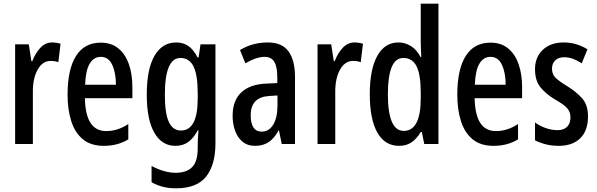

<svg xmlns="http://www.w3.org/2000/svg" viewBox="-20 -780 3235 1040"><path d="M262 -550Q285 -550 308 -543L296 -443Q279 -450 254 -450Q210 -450 183.5 -402Q157 -354 158 -280V0H62V-540H136L150 -449H155Q172 -493 199 -521.5Q226 -550 262 -550Z M526 -549Q583 -549 621 -518Q659 -487 678 -432.5Q697 -378 697 -309V-248H440Q443 -70 555 -70Q586 -70 615 -79Q644 -88 675 -108V-25Q617 10 543 10Q472 10 429 -25.5Q386 -61 366 -123.5Q346 -186 346 -267Q346 -404 391.5 -476.5Q437 -549 526 -549ZM526 -472Q488 -472 466 -435.5Q444 -399 441 -321H608Q608 -385 588 -428.5Q568 -472 526 -472Z M934 -550Q972 -550 1000 -531Q1028 -512 1050 -469H1056L1066 -540H1147V-4Q1147 113 1096.5 176.5Q1046 240 934 240Q895 240 863 232Q831 224 801 207V119Q871 156 932 156Q990 156 1020.5 125.5Q1051 95 1051 22V8Q1051 -8 1052 -30Q1053 -52 1055 -74H1051Q1029 -32 1000 -11Q971 10 930 10Q857 10 816 -61Q775 -132 775 -267Q775 -406 817 -478Q859 -550 934 -550ZM957 -466Q873 -466 873 -266Q873 -166 894.5 -119.5Q916 -73 960 -73Q1051 -73 1051 -247V-273Q1051 -373 1028.5 -419.5Q1006 -466 957 -466Z M1431 -550Q1508 -550 1543 -501.5Q1578 -453 1578 -362V0H1506L1491 -74H1489Q1467 -32 1436.5 -11Q1406 10 1362 10Q1320 10 1293 -13Q1266 -36 1253 -73Q1240 -110 1240 -153Q1240 -235 1286.5 -279Q1333 -323 1419 -327L1482 -330V-361Q1482 -418 1466 -445Q1450 -472 1413 -472Q1369 -472 1309 -437L1280 -509Q1347 -550 1431 -550ZM1438 -260Q1338 -254 1338 -156Q1338 -67 1398 -67Q1437 -67 1460 -105Q1483 -143 1483 -209V-263Z M1900 -550Q1923 -550 1946 -543L1934 -443Q1917 -450 1892 -450Q1848 -450 1821.5 -402Q1795 -354 1796 -280V0H1700V-540H1774L1788 -449H1793Q1810 -493 1837 -521.5Q1864 -550 1900 -550Z M2142 10Q2064 10 2023.5 -62.5Q1983 -135 1983 -270Q1983 -404 2023.5 -477Q2064 -550 2138 -550Q2175 -550 2206.5 -530Q2238 -510 2258 -471H2262Q2261 -496 2260 -515.5Q2259 -535 2259 -550V-760H2355V0H2278L2265 -65H2259Q2237 -28 2209 -9Q2181 10 2142 10ZM2167 -71Q2259 -71 2259 -248V-278Q2259 -375 2236.5 -420.5Q2214 -466 2165 -466Q2122 -466 2101.5 -416Q2081 -366 2081 -270Q2081 -71 2167 -71Z M2637 -549Q2694 -549 2732 -518Q2770 -487 2789 -432.5Q2808 -378 2808 -309V-248H2551Q2554 -70 2666 -70Q2697 -70 2726 -79Q2755 -88 2786 -108V-25Q2728 10 2654 10Q2583 10 2540 -25.5Q2497 -61 2477 -123.5Q2457 -186 2457 -267Q2457 -404 2502.5 -476.5Q2548 -549 2637 -549ZM2637 -472Q2599 -472 2577 -435.5Q2555 -399 2552 -321H2719Q2719 -385 2699 -428.5Q2679 -472 2637 -472Z M3165 -149Q3165 -72 3123 -31Q3081 10 3006 10Q2968 10 2935.5 1.5Q2903 -7 2878 -20V-117Q2901 -99 2934 -87Q2967 -75 3001 -75Q3033 -75 3051.5 -93Q3070 -111 3070 -145Q3070 -173 3052.5 -193.5Q3035 -214 2988 -240Q2938 -270 2908 -306.5Q2878 -343 2878 -405Q2878 -471 2920.5 -510.5Q2963 -550 3033 -550Q3069 -550 3101 -540.5Q3133 -531 3162 -513L3131 -437Q3109 -452 3085 -461Q3061 -470 3036 -470Q3005 -470 2987.5 -453Q2970 -436 2970 -408Q2970 -379 2987.5 -360.5Q3005 -342 3053 -313Q3103 -282 3134 -246.5Q3165 -211 3165 -149Z"/></svg>

Font: Noto Sans Thai Looped ExtraCondensed Medium
Style: Regular
Weight: 500
Width: 2
Designer: Sasikarn Vongin, Ben Mitchell
Foundry: The Fontpad Ltd
Version: Version 1.001; ttfautohint (v1.8.4.7-5d5b)